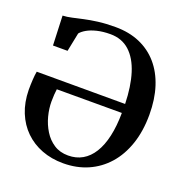

<svg xmlns="http://www.w3.org/2000/svg" viewBox="-135 -872 959 1003"><g transform="rotate(20 344.5 -371.0)"><path d="M323.5 11Q258.5 11 204.2 -9.8Q150 -30.5 110 -69.5Q70 -108.5 47.5 -163.8Q25 -219 24 -288.5Q24 -318.5 25.8 -346Q27.5 -373.5 31 -391.5L522.5 -391Q520 -488 497.8 -559Q475.5 -630 432.8 -668.8Q390 -707.5 326.5 -707.5Q285 -707.5 252.5 -699.5Q220 -691.5 198.2 -679Q176.5 -666.5 166 -653L145 -549H64L57.5 -713Q81.5 -714 108 -720Q134.5 -726 167.2 -733.2Q200 -740.5 242 -746Q284 -751.5 339 -751.5Q414 -751.5 473.8 -725.8Q533.5 -700 575.2 -651.8Q617 -603.5 639 -535.2Q661 -467 661 -381.5Q661 -290 636.2 -217.2Q611.5 -144.5 566.5 -93.8Q521.5 -43 459.8 -16Q398 11 323.5 11ZM334 -36Q378.5 -36 413.2 -56Q448 -76 472.2 -115Q496.5 -154 509.2 -210.8Q522 -267.5 522.5 -341H161Q159 -327.5 157.8 -310.2Q156.5 -293 156.5 -271.5Q156.5 -232.5 167.2 -191.2Q178 -150 199.8 -114.8Q221.5 -79.5 254.8 -57.8Q288 -36 334 -36Z"/></g></svg>

Font: Merriweather 72pt SemiBold
Style: Regular
Weight: 600
Version: Version 2.100